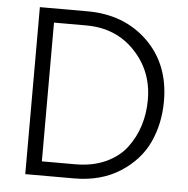

<svg xmlns="http://www.w3.org/2000/svg" viewBox="-50 -723 755 772"><g transform="rotate(5 327.5 -337.0)"><path d="M142 -57V-617H272C352 -617 417.5 -590.2 468.5 -536.5C519.5 -482.8 545 -417.7 545 -341C545 -303.7 539.8 -268.7 529.5 -236C519.2 -203.3 503.7 -173.3 483 -146C462.3 -118.7 434.3 -97 399 -81C363.7 -65 323 -57 277 -57ZM80 -674V0H277C349 0 410.8 -16.5 462.5 -49.5C514.2 -82.5 551.7 -124.2 575 -174.5C598.3 -224.8 610 -280.3 610 -341C610 -440.3 578.3 -520.7 515 -582C451.7 -643.3 370.7 -674 272 -674Z"/></g></svg>

Font: Hind Light
Style: Regular
Weight: 300
Designer: Manushi Parikh, Satya Rajpurohit
Foundry: Indian Type Foundry
Version: Version 1.201;PS 1.0;hotconv 1.0.78;makeotf.lib2.5.61930; tt